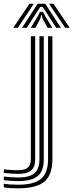

<svg xmlns="http://www.w3.org/2000/svg" viewBox="-110 -793 391 1022"><path d="M-13.8 209.5Q-38.2 209.5 -57.6 208.1Q-77 206.8 -89.8 204V184.8Q-74.5 187.5 -54.9 188.9Q-35.2 190.2 -13.8 190.2Q71.5 190.2 108.6 158.9Q145.8 127.5 145.8 55.2V-600H168.8V55.2Q168.8 138 126.1 173.8Q83.5 209.5 -13.8 209.5ZM-13.8 171Q-34 171 -53.5 169.6Q-73 168.2 -89.8 165.8V146.8Q-70.8 149 -51.2 150.4Q-31.8 151.8 -13.8 151.8Q46.8 151.8 73.4 129Q100 106.2 100 55.2V-600H123V55.2Q123 117 91.1 144Q59.2 171 -13.8 171ZM-13.8 132.5Q-29.5 132.5 -49.1 131.1Q-68.8 129.8 -89.8 127.5V108.5Q-69.2 110.8 -49.4 111.9Q-29.5 113 -13.8 113Q22.2 113 38.2 99.1Q54.2 85.2 54.2 55V-600H77.2V55.2Q77.2 95.8 56 114.1Q34.8 132.5 -13.8 132.5ZM-39.5 -645 46.8 -773H70.2L-15.2 -645ZM7.5 -645 90.5 -773H131L214 -645H189L136.8 -726.5L117 -756H104.5L84.8 -726.2L32.5 -645ZM54 -645 91.5 -707.8 102.8 -730.2H118.8L130.2 -707.8L168.2 -645H143.2L116.2 -695.2L112.5 -712H109L105.2 -695.2L79 -645ZM236.8 -645 151.2 -773H174.8L261 -645Z"/></svg>

Font: Big Shoulders Inline Text Thin
Style: Bold
Weight: 700
Version: Version 2.002